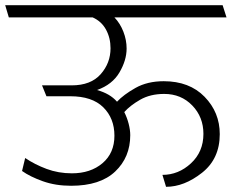

<svg xmlns="http://www.w3.org/2000/svg" viewBox="-31 -700 893 740"><path d="M243 16Q183 16 134 -1.5Q85 -19 54 -41L66 -91Q103 -66 148.5 -49Q194 -32 246 -32Q318 -32 364 -71Q410 -110 410 -177Q410 -244 367 -286.5Q324 -329 240 -329H148L131 -371H245Q319 -371 357 -414Q395 -457 395 -514Q395 -554 377.5 -586Q360 -618 326 -633H3L-11 -680H827L842 -633H410Q432 -610 444.5 -578Q457 -546 457 -513Q457 -468 429.5 -421Q402 -374 343 -353Q368 -346 387 -335Q406 -324 420 -308Q445 -335 491 -361Q537 -387 600 -387Q699 -387 757.5 -327Q816 -267 816 -183Q816 -88 747.5 -34Q679 20 609 20L595 -26Q657 -26 705 -70.5Q753 -115 753 -184Q753 -249 710 -293.5Q667 -338 602 -338Q548 -338 509 -315.5Q470 -293 448 -268Q459 -246 465 -222.5Q471 -199 471 -179Q471 -94 413 -39Q355 16 243 16Z"/></svg>

Font: Palanquin ExtraLight
Style: Regular
Weight: 275
Designer: Pria Ravichandran
Version: Version 1.001